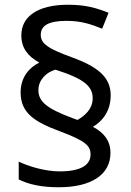

<svg xmlns="http://www.w3.org/2000/svg" viewBox="-20 -785 553 810"><path d="M67 -395C67 -307 128 -270 233 -231C342 -190 362 -170 362 -133C362 -95 331 -62 232 -62C169 -62 102 -83 59 -103V-28C101 -7 154 5 228 5C365 5 446 -48 446 -140C446 -191 419 -225 372 -250C411 -273 447 -315 447 -383C447 -463 387 -505 284 -543C182 -580 152 -601 152 -638C152 -675 181 -697 261 -697C325 -697 365 -682 411 -664L438 -731C388 -751 342 -765 267 -765C140 -765 70 -716 70 -636C70 -582 98 -547 146 -521C105 -501 67 -461 67 -395ZM142 -405C142 -449 177 -481 214 -491C337 -452 371 -420 371 -370C371 -325 338 -297 307 -279L285 -287C178 -327 142 -356 142 -405Z"/></svg>

Font: Noto Sans Kayah Li
Style: Regular
Weight: 400
Designer: Monotype Design Team, Sérgio Martins
Foundry: Monotype Imaging Inc.
Version: Version 2.002